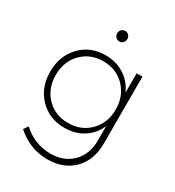

<svg xmlns="http://www.w3.org/2000/svg" viewBox="-210 -832 1052 1151"><g transform="rotate(30 316.0 -256.5)"><path d="M47.9 -271Q47.9 -380.4 115.7 -451.2Q183.6 -522 288.1 -522Q362.3 -522 418 -486.1Q473.6 -450.2 502 -387.2V-521H542V-57.1Q542 58.1 473.4 126.5Q404.8 194.8 290 193.8Q169.9 190.9 79.1 108.9L101.1 78.1Q179.7 151.9 289.1 154.8Q385.7 155.8 443.8 97.9Q502 40 502 -57.1V-154.8Q474.6 -91.8 418.7 -56.4Q362.8 -21 289.1 -21Q184.1 -21 116 -91.6Q47.9 -162.1 47.9 -271ZM86.9 -270Q86.9 -177.2 145.3 -117.2Q203.6 -57.1 293.9 -57.1Q384.3 -57.1 443.1 -117.4Q502 -177.7 502 -270Q502 -362.8 443.1 -423.3Q384.3 -483.9 293.9 -483.9Q204.1 -483.9 145.5 -423.6Q86.9 -363.3 86.9 -270ZM280.8 -670.9Q280.8 -686 291.3 -696.5Q301.8 -707 315.9 -707Q330.1 -707 340.6 -696.5Q351.1 -686 351.1 -670.9Q351.1 -655.3 340.8 -644.5Q330.6 -633.8 315.9 -633.8Q301.3 -633.8 291 -644.5Q280.8 -655.3 280.8 -670.9Z"/></g></svg>

Font: Trueno UltraLight
Style: Regular
Weight: 250
Designer: Julieta Ulanovsky
Foundry: Julieta Ulanovsky
Version: Version 3.001b | FøM Fix